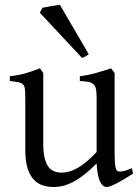

<svg xmlns="http://www.w3.org/2000/svg" viewBox="-20 -747 570 782"><path d="M522 -40Q503.9 -28.3 487.3 -18.3Q470.7 -8.3 456.5 -1Q442.4 6.3 431.6 10.5Q420.9 14.6 415 14.6Q397.9 14.6 387.2 -8.1Q376.5 -30.8 373.5 -81.1Q343.3 -50.8 318.1 -32Q293 -13.2 271.7 -2.9Q250.5 7.3 232.7 11Q214.8 14.6 199.2 14.6Q176.3 14.6 155.3 8.3Q134.3 2 118.2 -14.9Q102.1 -31.7 92.5 -61Q83 -90.3 83 -136.2V-347.2Q83 -370.6 81.5 -383.5Q80.1 -396.5 74 -403.1Q67.9 -409.7 55.2 -412.1Q42.5 -414.6 20 -417V-436.5Q37.6 -438.5 53 -441.4Q68.4 -444.3 82.8 -448.2Q97.2 -452.1 111.8 -457.3Q126.5 -462.4 142.6 -468.8L156.2 -449.7V-163.1Q156.2 -128.9 161.4 -106Q166.5 -83 176 -69.3Q185.5 -55.7 199.5 -49.8Q213.4 -43.9 231 -43.9Q246.6 -43.9 262.9 -48.6Q279.3 -53.2 296.6 -63.2Q314 -73.2 333 -89.1Q352.1 -105 373.5 -127.9V-347.2Q373.5 -369.1 371.3 -382.3Q369.1 -395.5 361.8 -402.8Q354.5 -410.2 341.1 -413.1Q327.6 -416 305.2 -417V-436.5Q340.3 -440.9 372.6 -450.2Q404.8 -459.5 432.1 -468.8L446.8 -449.7V-124Q446.8 -93.8 449 -74.7Q451.2 -55.7 458 -50.8Q463.9 -46.9 478 -49.1Q492.2 -51.3 517.1 -62ZM341.3 -526.4Q336.9 -522.5 329.6 -518.1Q322.3 -513.7 314 -511.2L142.1 -695.3L152.8 -715.3Q157.7 -716.3 167.2 -718Q176.8 -719.7 187.3 -721.7Q197.8 -723.6 208 -725.1Q218.3 -726.6 224.1 -727.1Z"/></svg>

Font: Akkhara
Style: Regular
Weight: 400
Designer: J. Victor Gaultney
Version: Version 1.00 June 13, 2006, initial release